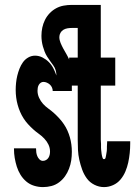

<svg xmlns="http://www.w3.org/2000/svg" viewBox="-20 -755 551 783"><path d="M155 8Q137 8 119 2.5Q101 -3 87 -15Q73 -27 63.5 -42.5Q54 -58 48.5 -75.5Q43 -93 40 -111Q37 -129 37 -148V-150H127V-149Q127 -141 128 -133.5Q129 -126 132 -118.5Q135 -111 141 -105Q147 -99 155 -99Q162 -99 168 -102.5Q174 -106 177.5 -111.5Q181 -117 182.5 -123.5Q184 -130 184 -137Q184 -152 177.5 -165.5Q171 -179 160.5 -190Q150 -201 138 -209.5Q126 -218 115 -228Q104 -238 94 -249Q84 -260 76 -272.5Q68 -285 62 -299Q56 -313 52 -327.5Q48 -342 46 -357.5Q44 -373 44 -388Q44 -402 45.5 -417Q47 -432 50.5 -446.5Q54 -461 59.5 -475Q65 -489 73.5 -501Q82 -513 95 -520.5Q108 -528 123 -528Q139 -528 153.5 -520.5Q168 -513 179 -502Q190 -491 197.5 -476.5Q205 -462 210 -447Q210 -458 207 -468.5Q204 -479 197.5 -488Q191 -497 184.5 -506Q178 -515 172 -524.5Q166 -534 162 -544.5Q158 -555 155 -565.5Q152 -576 150.5 -587Q149 -598 149 -609Q149 -626 152.5 -642.5Q156 -659 163.5 -674Q171 -689 182.5 -701Q194 -713 208.5 -721Q223 -729 239.5 -732Q256 -735 273 -735H391V-520H450V-406H391V-185Q391 -181 391.5 -176.5Q392 -172 392 -168Q392 -164 392 -160Q392 -156 392 -152Q392 -148 392.5 -144Q393 -140 393.5 -135.5Q394 -131 394.5 -127Q395 -123 396 -119Q397 -115 398.5 -110.5Q400 -106 404 -106Q409 -106 410.5 -111.5Q412 -117 412.5 -121Q413 -125 414 -130Q415 -135 415.5 -139.5Q416 -144 416 -148.5Q416 -153 416 -157.5Q416 -162 416.5 -166.5Q417 -171 417 -176V-179H511V-169Q511 -150 509 -130.5Q507 -111 503 -92.5Q499 -74 491.5 -56Q484 -38 471.5 -23Q459 -8 441 0Q423 8 404 8Q384 8 365 -1.5Q346 -11 334 -27.5Q322 -44 315 -63.5Q308 -83 303.5 -103Q299 -123 298 -143.5Q297 -164 297 -185V-406H273V-384H195Q195 -391 192 -398Q189 -405 183.5 -410Q178 -415 171 -418Q164 -421 157 -421Q151 -421 146 -417.5Q141 -414 138 -408.5Q135 -403 134 -397Q133 -391 133 -385Q133 -370 139.5 -356Q146 -342 155.5 -331.5Q165 -321 177.5 -312Q190 -303 201 -293Q212 -283 222 -272Q232 -261 240.5 -248.5Q249 -236 255 -222.5Q261 -209 265 -195Q269 -181 271 -166Q273 -151 273 -136Q273 -118 270.5 -101Q268 -84 261.5 -67Q255 -50 245 -36Q235 -22 221 -11.5Q207 -1 190 3.5Q173 8 155 8ZM262 -512V-520H297V-641H273Q264 -641 255 -639.5Q246 -638 238.5 -633.5Q231 -629 226.5 -621Q222 -613 222 -604Q222 -592 227 -580Q232 -568 238 -557Q244 -546 250.5 -535Q257 -524 262 -512Z"/></svg>

Font: Iosevka SS18 Heavy
Style: Regular
Weight: 900
Monospace: yes
Designer: Belleve Invis
Foundry: Belleve Invis
Version: Version 25.1.1; ttfautohint (v1.8.4)